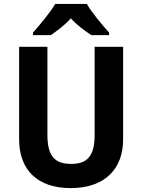

<svg xmlns="http://www.w3.org/2000/svg" viewBox="-20 -1005 728 984"><path d="M425 -985H263C239 -943 183 -876 149 -838V-825H240C270 -845 311 -875 343 -911C375 -875 417 -846 448 -825H539V-838C502 -879 451 -940 425 -985ZM611 -290V-765H465V-314C465 -207 429 -165 345 -165C264 -165 223 -201 223 -313V-765H78V-291C78 -136 170 -41 342 -41C521 -41 611 -143 611 -290Z"/></svg>

Font: Noto Sans Tamil UI SemiCondensed
Style: Bold
Weight: 700
Width: 4
Designer: Jelle Bosma - Monotype Design Team
Foundry: Monotype Imaging Inc.
Version: Version 2.004